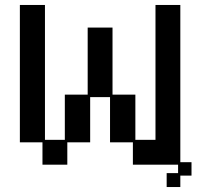

<svg xmlns="http://www.w3.org/2000/svg" viewBox="-20 -651 807 773"><path d="M651 102V46H697V12H515V-78H423V-260H343V-78H251V12H151V-78H60V-631H161V-88H241V-270H333V-540H433V-270H525V-88H606V-631H706V2H751V56H706V102Z"/></svg>

Font: Pixelify Sans
Style: Regular
Weight: 400
Designer: Stefie Justprince
Foundry: Typecalism Foundryline
Version: Version 1.000;February 13, 2025;FontCreator 15.0.0.3015 64-b